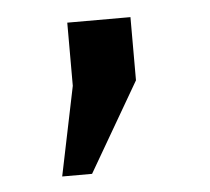

<svg xmlns="http://www.w3.org/2000/svg" viewBox="-33 -144 365 333"><g transform="rotate(-5 150.0 22.5)"><path d="M95 0V-110H205V0L115 155H63Z"/></g></svg>

Font: Golos UI VF
Style: Regular
Weight: 400
Designer: A.Korolkova, Vitaly Kuzmin
Foundry: ParaType Ltd
Version: Version 2.000